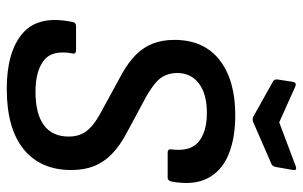

<svg xmlns="http://www.w3.org/2000/svg" viewBox="-184 -701 896 568"><g transform="rotate(90 264.0 -417.0)"><path d="M243 11Q133 11 78.5 -36Q24 -83 45 -183Q46 -194 58 -194H128Q141 -194 138 -183Q127 -123 159 -98.5Q191 -74 251 -74Q317 -74 350.5 -99Q384 -124 384 -172Q384 -194 376.5 -210.5Q369 -227 352 -241.5Q335 -256 306 -271L198 -330Q164 -349 142 -371Q120 -393 109 -421Q98 -449 98 -485Q98 -572 157.5 -618.5Q217 -665 321 -665Q390 -665 438.5 -644.5Q487 -624 508 -582Q529 -540 517 -476Q514 -465 506 -465H431Q420 -465 422 -477Q429 -532 399.5 -556.5Q370 -581 314 -581Q258 -581 227 -557.5Q196 -534 196 -493Q196 -474 203 -458Q210 -442 225.5 -429Q241 -416 265 -402L371 -345Q411 -324 435.5 -300Q460 -276 471.5 -247Q483 -218 483 -180Q483 -89 421.5 -39Q360 11 243 11ZM472 -844Q477 -846 480.5 -844.5Q484 -843 483 -837L474 -785Q472 -775 465 -772L341 -718Q334 -715 326 -718L222 -776Q214 -780 215 -789L222 -835Q224 -847 235 -843L342 -795Z"/></g></svg>

Font: Sofia Sans Semi Condensed SemiBold
Style: Italic
Weight: 600
Italic angle: -9°
Version: Version 4.100